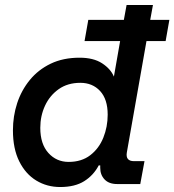

<svg xmlns="http://www.w3.org/2000/svg" viewBox="-20 -740 701 772"><path d="M222 12Q169 12 126 -14Q83 -40 57.5 -91Q32 -142 32 -216Q32 -273 49 -325Q66 -377 100 -418.5Q134 -460 184 -484Q234 -508 300 -508Q356 -508 390.5 -485.5Q425 -463 438 -432L463 -575H320L335 -660H478L489 -720H595L584 -660H661L646 -575H569L490 -127Q484 -92 519 -92H561L544 0H451Q418 0 400.5 -18.5Q383 -37 383 -65V-75H377Q356 -35 318.5 -11.5Q281 12 222 12ZM256 -89Q308 -89 343 -116Q378 -143 395.5 -186.5Q413 -230 413 -279Q413 -341 382.5 -374Q352 -407 303 -407Q252 -407 216 -381.5Q180 -356 161 -315Q142 -274 142 -226Q142 -161 174.5 -125Q207 -89 256 -89Z"/></svg>

Font: DM Mono Medium
Style: Italic
Weight: 500
Italic angle: -10°
Designer: Colophon Foundry
Foundry: Colophon Foundry
Version: Version 1.000; ttfautohint (v1.8.2.53-6de2)